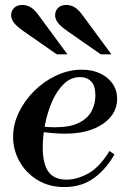

<svg xmlns="http://www.w3.org/2000/svg" viewBox="-20 -744 506 777"><path d="M240 13Q178 13 131 -16Q84 -45 58.5 -91.5Q33 -138 33 -190Q33 -241 56.5 -289.5Q80 -338 119.5 -377Q159 -416 209 -439Q259 -462 311 -462Q353 -462 385 -447Q417 -432 435.5 -405.5Q454 -379 454 -344Q454 -302 427 -270Q400 -238 353 -220.5Q306 -203 245 -203Q222 -203 197 -205Q172 -207 152.5 -210Q133 -213 126 -214L131 -239Q148 -232 166 -230.5Q184 -229 204 -229Q264 -229 299.5 -247Q335 -265 350.5 -294Q366 -323 366 -357Q366 -397 349 -414.5Q332 -432 304 -432Q267 -432 238.5 -404.5Q210 -377 191 -333.5Q172 -290 162.5 -241Q153 -192 153 -148Q153 -81 176 -49Q199 -17 250 -17Q291 -17 337 -42Q383 -67 423 -133L443 -119Q411 -61 361 -24Q311 13 240 13ZM388 -524 253 -618Q222 -640 212.5 -654.5Q203 -669 203 -682Q203 -700 215 -712Q227 -724 249 -724Q265 -724 280.5 -715.5Q296 -707 313 -684L431 -524ZM210 -524 75 -618Q44 -640 34.5 -654.5Q25 -669 25 -682Q25 -700 37 -712Q49 -724 71 -724Q87 -724 102.5 -715.5Q118 -707 135 -684L253 -524Z"/></svg>

Font: Libre Bodoni
Style: Italic
Weight: 400
Italic angle: -13°
Designer: Pablo Impallari, Rodrigo Fuenzalida
Foundry: Impallari Type
Version: Version 2.005;gftools[0.9.23]